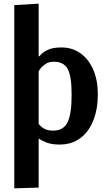

<svg xmlns="http://www.w3.org/2000/svg" viewBox="-20 -774 583 1048"><path d="M58 254V-746L191 -754V-467H195Q195 -467 206 -479Q217 -491 243.5 -503Q270 -515 315 -515Q375 -515 419.5 -483Q464 -451 489 -393.5Q514 -336 514 -260Q514 -179 489.5 -117Q465 -55 418.5 -20Q372 15 305 15Q262 15 234 4Q206 -7 191 -18V250ZM270 -61Q326 -61 348.5 -106Q371 -151 371 -257Q371 -360 349 -398.5Q327 -437 275 -437Q247 -437 229 -425Q211 -413 201.5 -400.5Q192 -388 191 -385V-98Q191 -98 198.5 -89Q206 -80 223.5 -70.5Q241 -61 270 -61Z"/></svg>

Font: Arsenal SC
Style: Bold
Weight: 700
Designer: Andrij Shevchenko
Foundry: Stairsfor
Version: Version 2.001; ttfautohint (v1.8.4.7-5d5b)